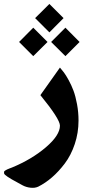

<svg xmlns="http://www.w3.org/2000/svg" viewBox="-45 -672 441 959"><path d="M201.7 -652.3 272.5 -581.5 201.7 -510.3 130.4 -581.5ZM281.7 -533.7 352.5 -462.4 281.7 -391.6 210.4 -462.4ZM121.1 -533.7 192.4 -462.4 121.1 -391.6 50.3 -462.4ZM254.4 -334.5Q264.2 -323.2 274.2 -310.1Q284.2 -296.9 298.1 -271.5Q312 -246.1 322.3 -218.5Q332.5 -190.9 339.8 -151.4Q347.2 -111.8 347.2 -69.8Q347.2 -8.3 328.4 47.6Q309.6 103.5 278.8 144.3Q248 185.1 214.6 213.9Q181.2 242.7 146 260.3Q129.4 268.1 107.4 265.6Q85.4 263.2 67.4 253.4L14.2 224.1Q1.5 216.8 -7.1 210.9Q-15.6 205.1 -20.3 200.7Q-24.9 196.3 -24.9 191.9Q-24.9 187.5 -24.4 185.1Q-23.9 182.6 -18.1 179.2Q-12.2 175.8 -9.3 174.3Q-6.3 172.9 2.9 169.2Q12.2 165.5 15.1 164.6Q114.3 123.5 184.3 63.5Q254.4 3.4 254.4 -44.4Q254.4 -77.1 156.7 -196.8Z"/></svg>

Font: Sahel FD
Style: Bold-FD
Weight: 700
Foundry: Saber Rastikerdar (saber.rastikerdar@gmail.com)
Version: Version 3.3.0